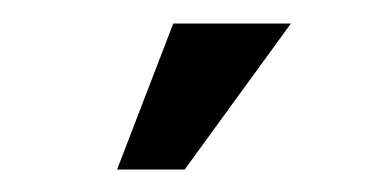

<svg xmlns="http://www.w3.org/2000/svg" viewBox="-20 -592 314 165"><path d="M80.6 -446.3 128.9 -571.8H230L138.7 -446.3Z"/></svg>

Font: Rokkitt
Style: Regular
Weight: 400
Version: Version 1.2; ttfautohint (v1.5) -l 7 -r 28 -G 50 -x 13 -D la